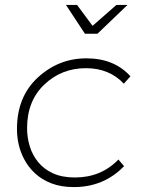

<svg xmlns="http://www.w3.org/2000/svg" viewBox="-20 -759 619 780"><path d="M376 -622H325L248 -739H293L356 -654L453 -739H498ZM280 1Q228.5 1 189.2 -14Q150 -29 121.8 -55.2Q93.5 -81.5 76 -116.5Q49 -170 49 -235Q49 -366 133.5 -444Q218 -522 331 -522Q444 -522 510 -449L483 -419Q424 -482 329 -482Q230 -482 160 -415.5Q90 -349 90 -238Q90 -200.5 100.8 -165Q111.5 -129.5 134.8 -100.8Q158 -72 195 -55Q232 -38 284 -38Q391 -38 461 -111L484 -84Q402 1 280 1Z"/></svg>

Font: Argentum Sans ExtraLight
Style: Italic
Weight: 200
Italic angle: -11°
Designer: Julieta Ulanovsky (font), Cristiano Sobral (main changes and remaster)
Foundry: Julieta Ulanovsky (font), Cristiano Sobral (main changes and remaster)
Version: Version 2.007;June 15, 2022;FontCreator 14.0.0.2814 64-bit; 